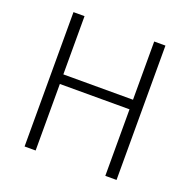

<svg xmlns="http://www.w3.org/2000/svg" viewBox="-129 -854 968 979"><g transform="rotate(20 355.0 -364.5)"><path d="M106 0H166V-361H544V0H605V-729H544V-413H166V-729H106Z"/></g></svg>

Font: Noto Sans CJK SC Light
Style: Regular
Weight: 300
Designer: Ryoko NISHIZUKA 西塚涼子 (kana, bopomofo & ideographs); Paul D. Hunt (Latin, Greek & Cyrillic); Sandoll Communications 산돌커뮤니
Foundry: Adobe
Version: Version 2.004;hotconv 1.0.118;makeotfexe 2.5.65603